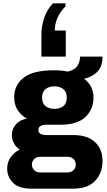

<svg xmlns="http://www.w3.org/2000/svg" viewBox="-20 -942 640 1150"><path d="M169 188Q93 188 58 153Q23 118 23 68Q23 29 44 -0.5Q65 -30 98 -46Q76 -61 63.5 -84Q51 -107 51 -133Q51 -171 76.5 -198.5Q102 -226 141 -231Q104 -253 84.5 -284.5Q65 -316 65 -360Q65 -432 121.5 -476.5Q178 -521 303 -521Q353 -521 387 -513Q430 -524 444.5 -549Q459 -574 460 -603H594Q594 -547 566 -515.5Q538 -484 485 -470V-469Q512 -449 526 -420.5Q540 -392 540 -360Q540 -287 491.5 -241Q443 -195 341 -195H259Q236 -195 223 -187.5Q210 -180 210 -163Q210 -148 222.5 -140.5Q235 -133 258 -133H420Q504 -133 549 -91Q594 -49 594 22Q594 95 549.5 141.5Q505 188 419 188ZM222 91H382Q407 91 420.5 77Q434 63 434 44Q434 24 420.5 10.5Q407 -3 382 -3H222Q198 -3 184.5 11Q171 25 171 44Q171 63 184.5 77Q198 91 222 91ZM306 -290Q339 -290 359.5 -306.5Q380 -323 380 -358Q380 -391 359.5 -408Q339 -425 306 -425Q273 -425 252.5 -408Q232 -391 232 -358Q232 -323 252.5 -306.5Q273 -290 306 -290ZM372 -922V-904Q340 -871 324 -834.5Q308 -798 308 -759H374V-603H228V-735Q228 -787 245 -836Q262 -885 297 -922Z"/></svg>

Font: Chivo Mono ExtraBold
Style: Regular
Weight: 800
Monospace: yes
Designer: Hector Gatti
Foundry: Omnibus-Type
Version: Version 1.008